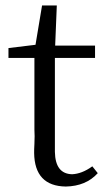

<svg xmlns="http://www.w3.org/2000/svg" viewBox="-20 -669 385 703"><path d="M338 -35 318 -60C292 -41 267 -32 244 -31C203 -32 182 -59 181 -113V-457H328V-502H182L188 -649H134L110 -505L11 -493V-457H106V-194C107 -180 107 -163 106 -142C105 -127 105 -116 105 -109C106 -28 145 13 221 14C270 13 309 -3 338 -35Z"/></svg>

Font: Noto Serif Tangut
Style: Regular
Weight: 400
Designer: YANG Xicheng
Foundry: Liu Zhao Studio
Version: Version 2.169